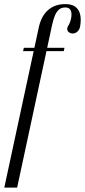

<svg xmlns="http://www.w3.org/2000/svg" viewBox="-70 -722 403 912"><path d="M114.4 -592.6Q126.1 -646 158.4 -674.2Q190.6 -702.5 239.8 -702.5Q270.6 -702.5 286.7 -690.6Q302.8 -678.8 308.4 -661.1Q314 -643.4 313.4 -625.2Q312.9 -607 310.1 -594.4Q307.5 -581.5 298.9 -573.1Q290.2 -564.6 279.7 -563.1Q269.1 -561.6 259.9 -567.2Q250.9 -572.1 249.4 -582Q248 -591.9 258 -606Q264.1 -618.6 267.2 -632.4Q270.4 -646.2 269.4 -658.7Q268.4 -671.1 261.6 -678.8Q254.9 -686.5 239.9 -686.5Q221.5 -686.5 209.6 -676Q197.6 -665.5 190.4 -647.1Q183.1 -628.8 177.6 -604.2L11.4 169.1H-49.6ZM141.2 -479 144.9 -495H236.4L232.8 -479ZM39.6 -479 43.2 -495H103.9L100.2 -479Z"/></svg>

Font: Emberly Black
Style: Italic
Weight: 900
Italic angle: -12°
Designer: Rajesh Rajput
Foundry: Rajesh Rajput
Version: Version 1.000